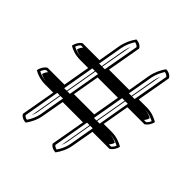

<svg xmlns="http://www.w3.org/2000/svg" viewBox="-301 -806 1076 1076"><g transform="rotate(45 237.0 -268.0)"><path d="M-100 -136C-79 -123 -47 -112 -10 -112H54L18 92C24 105 42 116 64 116C81 93 99 59 105 23L129 -112H290L254 92C260 105 278 116 300 116C317 93 335 59 341 23L365 -112H500C514 -120 529 -140 533 -162C512 -175 479 -188 443 -188H378L406 -348H541C555 -356 570 -376 574 -398C553 -411 521 -424 485 -424H420L456 -627C449 -641 431 -652 409 -652C392 -629 375 -595 368 -558L345 -424H184L220 -627C213 -641 195 -652 173 -652C156 -629 139 -595 132 -558L109 -424H-25C-41 -415 -54 -394 -58 -372C-37 -359 -6 -348 31 -348H95L67 -188H-67C-83 -179 -96 -158 -100 -136ZM-82 -145C-78 -158 -70 -168 -64 -173H80L113 -363H34C4 -363 -23 -371 -41 -381C-37 -394 -29 -404 -23 -409H121L147 -558C152 -588 166 -616 179 -636C191 -634 200 -628 204 -622L166 -409H357L383 -558C388 -588 402 -616 415 -636C427 -634 436 -628 440 -622L402 -409H482C510 -409 538 -399 557 -389C553 -376 545 -368 539 -363H394L361 -173H441C469 -173 496 -163 515 -153C511 -140 503 -132 497 -127H352L326 23C321 52 307 80 293 100C281 98 274 92 270 87L307 -127H116L90 23C85 52 71 80 57 100C45 98 38 92 34 87L71 -127H-8C-38 -127 -64 -135 -82 -145ZM-64 -141C-48 -132 -26 -127 -8 -127H91L58 64C63 51 68 37 70 23L96 -127H327L294 64C299 51 304 37 306 23L332 -127H480C486 -134 494 -145 497 -157C479 -167 456 -173 441 -173H341L374 -363H522C528 -370 535 -381 538 -393C520 -403 497 -409 482 -409H382L416 -601C411 -588 406 -573 403 -558L377 -409H146L180 -601C175 -588 170 -573 167 -558L141 -409H-6C-13 -401 -20 -390 -23 -377C-7 -368 16 -363 34 -363H133L100 -173H-47C-54 -165 -61 -154 -64 -141ZM105 -173 138 -363H369L336 -173ZM125 -173H316L349 -363H158ZM142 -188 170 -348H331L303 -188Z"/></g></svg>

Font: Snowfall
Style: EcoObl
Weight: 400
Designer: Jasper
Foundry: Cannot Into Space Fonts
Version: Version 0.9